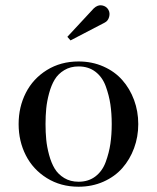

<svg xmlns="http://www.w3.org/2000/svg" viewBox="-20 -705 601 735"><path d="M381.3 -618.7 250 -550.3 237.8 -564 338.9 -672.9Q354.5 -687.5 370.8 -684.3Q387.2 -681.2 395 -667.5Q401.9 -655.3 397.7 -640.1Q393.6 -625 381.3 -618.7ZM280.8 -469.7Q332.5 -469.7 376 -450.4Q419.4 -431.2 448.2 -398.4Q477.1 -365.7 493.2 -322.3Q509.3 -278.8 509.3 -230Q509.3 -181.2 493.2 -137.7Q477.1 -94.2 448.2 -61.5Q419.4 -28.8 376 -9.5Q332.5 9.8 280.8 9.8Q212.4 9.8 159.4 -23.2Q106.4 -56.2 78.9 -110.4Q51.3 -164.6 51.3 -230Q51.3 -295.4 78.9 -349.6Q106.4 -403.8 159.4 -436.8Q212.4 -469.7 280.8 -469.7ZM280.8 -9.3Q318.8 -9.3 345.5 -29.8Q372.1 -50.3 384.8 -85.2Q397.5 -120.1 402.6 -154.8Q407.7 -189.5 407.7 -230Q407.7 -270.5 402.6 -305.2Q397.5 -339.8 384.8 -374.8Q372.1 -409.7 345.5 -430.2Q318.8 -450.7 280.8 -450.7Q249.5 -450.7 226.1 -436.5Q202.6 -422.4 189.5 -400.6Q176.3 -378.9 168 -348.1Q159.7 -317.4 157 -289.6Q154.3 -261.7 154.3 -230Q154.3 -198.2 157 -170.4Q159.7 -142.6 168 -111.8Q176.3 -81.1 189.5 -59.3Q202.6 -37.6 226.1 -23.4Q249.5 -9.3 280.8 -9.3Z"/></svg>

Font: Bodoni* 11pt
Style: Regular
Weight: 400
Version: Version 2.3